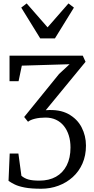

<svg xmlns="http://www.w3.org/2000/svg" viewBox="-20 -884 562 1148"><path d="M226.5 244.5Q165.5 244.5 128 237.2Q90.5 230 68.2 219Q46 208 31 197.5L38 34H90L108 167Q126 182.5 150 189.2Q174 196 215.5 196Q273 196 314.5 172.8Q356 149.5 378.8 105Q401.5 60.5 401.5 -2Q401.5 -42 391.2 -74.5Q381 -107 361.8 -131Q342.5 -155 314.8 -168Q287 -181 252 -181Q217 -181 189.2 -174.2Q161.5 -167.5 147.5 -156L124.5 -184.5L333 -441.5L396 -500L110.5 -491.5L91 -398.5H37V-551H475L491.5 -514.5L253.5 -225Q335.5 -231.5 388.8 -202.2Q442 -173 468 -122.5Q494 -72 494 -13.5Q494 46 473 93.8Q452 141.5 414.8 175Q377.5 208.5 329.2 226.5Q281 244.5 226.5 244.5ZM220.5 -654.5 107 -838.5 139.5 -863.5 264.5 -720.5 389.5 -863.5 422 -838.5 308.5 -654.5Z"/></svg>

Font: Merriweather 20pt Light
Style: Regular
Weight: 300
Version: Version 2.100